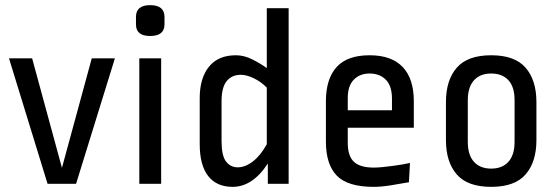

<svg xmlns="http://www.w3.org/2000/svg" viewBox="-20 -715 2177 747"><path d="M276 0H165L15 -488H105L221 -62L337 -488H427Z M522 0V-488H607V0ZM620 -620Q620 -575 564 -575Q509 -575 509 -620V-649Q509 -695 564 -695Q620 -695 620 -649Z M757 -333Q757 -411 793 -455.5Q829 -500 898 -500Q930 -500 962.5 -483.5Q995 -467 1018 -450V-683H1103V0H1022V-79Q993 -34 958.5 -11Q924 12 885 12Q823 12 790 -30Q757 -72 757 -155ZM905 -64Q934 -64 964 -87Q994 -110 1018 -154V-374Q997 -396 968.5 -410Q940 -424 917 -424Q882 -424 862 -399.5Q842 -375 842 -321V-166Q842 -109 859.5 -86.5Q877 -64 905 -64Z M1248 -321Q1248 -408 1289.5 -454Q1331 -500 1418 -500Q1503 -500 1546.5 -454.5Q1590 -409 1590 -321V-218H1333V-159Q1333 -108 1357 -85.5Q1381 -63 1434 -63Q1450 -63 1469 -65Q1488 -67 1507.5 -69.5Q1527 -72 1544.5 -75Q1562 -78 1575 -81L1571 -6Q1538 0 1500.5 6Q1463 12 1434 12Q1333 12 1290.5 -31.5Q1248 -75 1248 -164ZM1333 -286H1505V-331Q1505 -381 1481 -405Q1457 -429 1418 -429Q1380 -429 1356.5 -405Q1333 -381 1333 -334Z M1982 -326Q1982 -377 1958 -403Q1934 -429 1891 -429Q1848 -429 1824 -402.5Q1800 -376 1800 -325V-163Q1800 -112 1824 -85.5Q1848 -59 1891 -59Q1934 -59 1958 -85.5Q1982 -112 1982 -163ZM2067 -170Q2067 -85 2025 -36.5Q1983 12 1891 12Q1799 12 1757 -36.5Q1715 -85 1715 -170V-318Q1715 -403 1757 -451.5Q1799 -500 1891 -500Q1983 -500 2025 -451.5Q2067 -403 2067 -318Z"/></svg>

Font: Ropa Sans
Style: Regular
Weight: 400
Designer: Botio Nikoltchev
Foundry: Botjo Nikoltchev
Version: Version 1.002